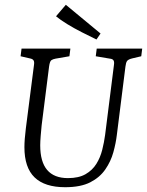

<svg xmlns="http://www.w3.org/2000/svg" viewBox="-20 -771 614 802"><path d="M252 11Q167 11 124.5 -30Q82 -71 82 -156Q82 -172 83.5 -191.5Q85 -211 88 -235L122 -500Q124 -513 120 -519Q116 -525 105 -527L66 -536L70 -568H274L270 -536L212 -526Q201 -524 194.5 -519.5Q188 -515 185 -493L154 -248Q152 -229 150 -204Q148 -179 148 -164Q148 -95 177 -61Q206 -27 264 -27Q309 -27 337.5 -43.5Q366 -60 382.5 -86.5Q399 -113 407 -145Q415 -177 419 -207L456 -500Q458 -513 454 -519Q450 -525 439 -526L380 -536L384 -568H574L570 -536L532 -527Q516 -523 511 -516.5Q506 -510 504 -493L468 -207Q464 -173 453.5 -135Q443 -97 420 -63.5Q397 -30 357 -9.5Q317 11 252 11ZM400 -631 383 -606Q354 -620 321.5 -636.5Q289 -653 260.5 -670.5Q232 -688 214 -703L255 -751Z"/></svg>

Font: Rasa Light
Style: Italic
Weight: 300
Italic angle: -7.10001°
Designer: Anna Giedrys (Yrsa+Rasa design), David Brezina (Yrsa art-direction, Rasa art-direction, design)
Foundry: Rosetta Type Foundry
Version: Version 2.004